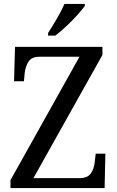

<svg xmlns="http://www.w3.org/2000/svg" viewBox="-20 -951 592 971"><path d="M33 0V-40L382 -664H181Q140 -664 124.5 -640Q109 -616 105 -583L101 -540H51L56 -714H498V-673L149 -50H381Q423 -50 439.5 -74Q456 -98 459 -131L464 -174H513L509 0ZM223 -784Q244 -816 267.5 -856.5Q291 -897 306 -931H409V-921Q397 -904 371.5 -875.5Q346 -847 315.5 -818.5Q285 -790 260 -771H223Z"/></svg>

Font: Noto Serif Tamil SemiCondensed
Style: Regular
Weight: 400
Width: 4
Designer: Indian Type Foundry, Tom Grace, and the Monotype Design Team
Foundry: Monotype Imaging Inc.
Version: Version 2.004; ttfautohint (v1.8.4.7-5d5b)